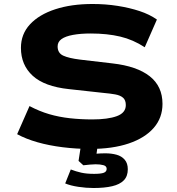

<svg xmlns="http://www.w3.org/2000/svg" viewBox="-20 -736 888 963"><path d="M432 11Q363 11 294.5 2.5Q226 -6 168 -22.5Q110 -39 66 -63L128 -204Q177 -178 226.5 -163.5Q276 -149 330.5 -143Q385 -137 443 -137Q521 -137 566 -153.5Q611 -170 611 -209Q611 -234 597 -246Q583 -258 558 -262.5Q533 -267 499 -270L326 -289Q203 -302 144 -356Q85 -410 85 -496Q85 -565 130.5 -614Q176 -663 257 -689.5Q338 -716 444 -716Q510 -716 570 -706.5Q630 -697 680 -680.5Q730 -664 767 -638L706 -499Q648 -537 583 -552.5Q518 -568 435 -568Q384 -568 346 -561Q308 -554 288.5 -540Q269 -526 269 -503Q269 -470 297 -457Q325 -444 382 -437L544 -418Q667 -404 731 -353.5Q795 -303 795 -215Q795 -145 751 -94.5Q707 -44 626 -16.5Q545 11 432 11ZM449 207Q412 207 372.5 201Q333 195 307 184L335 114Q361 124 387.5 130Q414 136 452 136Q486 136 500.5 130.5Q515 125 515 111Q515 97 499 92.5Q483 88 460 88Q450 88 431.5 89.5Q413 91 398 93L374 71L388 -20H472L460 64L423 43Q441 37 462.5 35Q484 33 508 33Q539 33 564.5 40Q590 47 605.5 65Q621 83 621 113Q621 148 601 168.5Q581 189 542.5 198Q504 207 449 207Z"/></svg>

Font: Nunito Sans 7pt Expanded ExtraBold
Style: Regular
Weight: 800
Width: 7
Designer: Vernon Adams
Foundry: Vernon Adams
Version: Version 3.101;gftools[0.9.27]